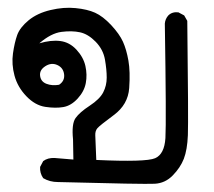

<svg xmlns="http://www.w3.org/2000/svg" viewBox="-20 -286 540 484"><path d="M126 172.9Q105.5 172.9 88.9 163.1Q80.1 150.4 81.1 134.8L88.9 120.1Q100.6 111.3 118.2 112.3L165 116.2L164.1 65.4Q160.2 26.4 170.4 11.7Q180.7 -2.9 206.1 -19.5Q231.4 -36.1 240.2 -53.2Q249 -70.3 249 -90.3Q249 -110.4 244.6 -135.7Q240.2 -161.1 221.2 -180.7Q202.1 -200.2 181.6 -204.6Q161.1 -209 134.8 -205.6Q108.4 -202.1 79.1 -176.8Q108.4 -185.5 131.8 -182.6Q155.3 -179.7 172.9 -160.6Q190.4 -141.6 195.3 -119.6Q200.2 -97.7 196.3 -76.7Q192.4 -55.7 175.8 -37.6Q159.2 -19.5 139.6 -16.1Q120.1 -12.7 94.2 -16.6Q68.4 -20.5 46.4 -43.5Q24.4 -66.4 16.6 -95.2Q8.8 -124 12.7 -151.4Q16.6 -178.7 23.4 -197.8Q30.3 -216.8 52.2 -234.9Q74.2 -252.9 107.4 -260.7Q140.6 -268.6 170.4 -265.6Q200.2 -262.7 219.7 -253.9Q239.3 -245.1 260.3 -222.7Q281.2 -200.2 290 -180.7Q298.8 -161.1 303.7 -133.3Q308.6 -105.5 305.7 -64Q302.7 -22.5 267.1 3.9Q231.4 30.3 225.6 37.1Q219.7 43.9 220.2 55.2Q220.7 66.4 222.7 117.2Q347.7 123 371.1 112.8Q394.5 102.5 397 62Q399.4 21.5 395.5 -226.6Q396.5 -238.3 404.3 -247.1Q414.1 -256.8 429.7 -254.9L444.3 -247.1L452.1 -233.4Q455.1 17.6 453.6 54.7Q452.1 91.8 443.4 114.3Q434.6 136.7 415.5 156.2Q396.5 175.8 370.1 177.2Q343.8 178.7 126 172.9ZM128.9 -72.3Q143.6 -82 141.6 -98.6Q139.6 -115.2 124.5 -122.1Q109.4 -128.9 94.2 -119.1Q79.1 -109.4 81.1 -94.7Q83 -80.1 97.2 -74.7Q111.3 -69.3 128.9 -72.3Z"/></svg>

Font: JasonHandwriting2
Style: Regular
Weight: 400
Version: Version 1.05.10